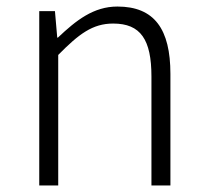

<svg xmlns="http://www.w3.org/2000/svg" viewBox="-20 -567 633 587"><path d="M100 0H158V-399C221 -463 263 -495 326 -495C410 -495 443 -446 443 -333V0H501V-341C501 -478 452 -547 339 -547C266 -547 213 -505 157 -452H155L148 -533H100Z"/></svg>

Font: Spoqa Han Sans Neo Light
Style: Regular
Weight: 300
Designer: [Spoqa Han Sans Neo] Dong-huui Kim  Younghwa Kang  Yujin Lee  [Noto Sans] Ryoko NISHIZUKA  (kana & ideographs); Paul D. 
Foundry: Spoqa (http://www.spoqa-han-sans.com)
Version: Version 1.000